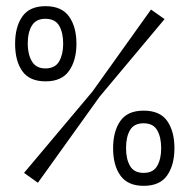

<svg xmlns="http://www.w3.org/2000/svg" viewBox="-20 -593 615 623"><path d="M103 0 58 -32 280 -296 470 -562 514 -531 303 -279ZM446 10Q395 10 371 -23Q347 -56 347 -112Q347 -167 370.5 -200.5Q394 -234 446 -234Q499 -234 522.5 -200.5Q546 -167 546 -112Q546 -58 522.5 -24Q499 10 446 10ZM446 -32Q477 -32 490 -54.5Q503 -77 503 -112Q503 -148 490 -170.5Q477 -193 446 -193Q415 -193 402 -171Q389 -149 389 -112Q389 -77 402 -54.5Q415 -32 446 -32ZM128 -329Q76 -329 52.5 -362Q29 -395 29 -451Q29 -506 52.5 -539.5Q76 -573 128 -573Q180 -573 204 -539.5Q228 -506 228 -451Q228 -397 204 -363Q180 -329 128 -329ZM127 -371Q159 -371 172 -394Q185 -417 185 -451Q185 -487 172 -509.5Q159 -532 127 -532Q97 -532 83.5 -510Q70 -488 70 -451Q70 -417 83.5 -394Q97 -371 127 -371Z"/></svg>

Font: Darker Grotesque Light Medium
Style: Regular
Weight: 500
Version: Version 1.000;gftools[0.9.28]